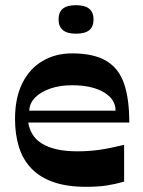

<svg xmlns="http://www.w3.org/2000/svg" viewBox="-20 -710 552 741"><path d="M312 11Q239 11 187 -7Q135 -25 102 -59Q69 -93 53.5 -141.5Q38 -190 38 -251Q38 -332 66 -388.5Q94 -445 144 -474.5Q194 -504 258 -504Q341 -504 389.5 -475.5Q438 -447 458.5 -388Q479 -329 479 -237H89Q93 -212 105.5 -191.5Q118 -171 141 -156.5Q164 -142 198 -134Q232 -126 279 -126Q324 -126 365 -132Q406 -138 459 -151V-9Q424 1 391 6Q358 11 312 11ZM426 -283Q426 -327 380.5 -354Q335 -381 258 -381Q212 -381 175 -368.5Q138 -356 116 -334Q94 -312 93 -283ZM273 -580Q206 -580 206 -635Q206 -663 222.5 -676.5Q239 -690 273 -690Q307 -690 324 -676.5Q341 -663 341 -635Q341 -607 324.5 -593.5Q308 -580 273 -580Z"/></svg>

Font: Ojuju
Style: Bold
Weight: 700
Designer: Chisaokwu Joboson, Mirko Velimirovic
Foundry: Udi Foundry
Version: Version 1.000